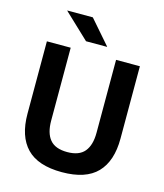

<svg xmlns="http://www.w3.org/2000/svg" viewBox="-122 -918 877 1024"><g transform="rotate(15 316.0 -406.0)"><path d="M316 14.5Q184 14.5 121.5 -50.2Q59 -115 59 -239.5V-639H190.5V-236.5Q190.5 -168 220.2 -132.2Q250 -96.5 316 -96.5Q381.5 -96.5 411.2 -132.2Q441 -168 441 -236.5V-639H572.5V-239.5Q572.5 -115 510 -50.2Q447.5 14.5 316 14.5ZM262.5 -826 376.5 -695V-693.5H260.5L122 -824.5V-826Z"/></g></svg>

Font: Anek Latin Medium SemiBold
Style: Regular
Weight: 600
Version: Version 1.003